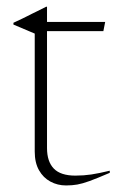

<svg xmlns="http://www.w3.org/2000/svg" viewBox="-20 -560 355 586"><path d="M123.5 -108Q123.5 -67 144.2 -45.5Q165 -24 210 -24Q235.5 -24 258.8 -27.5Q282 -31 315 -39V-32.5Q275.5 -15.5 253.5 -7.5Q231.5 0.5 216 3.2Q200.5 6 181.5 6Q155.5 6 133.8 -5.8Q112 -17.5 99 -40.5Q86 -63.5 86 -97.5V-457.5L21 -485V-490.5Q37.5 -498 47.2 -502.8Q57 -507.5 63.8 -511Q70.5 -514.5 77.2 -517.8Q84 -521 94 -526Q104 -531 121 -539.5H123.5V-475ZM109.5 -465V-493H301L295.5 -465Z"/></svg>

Font: Newsreader 60pt ExtraLight
Style: Regular
Weight: 250
Designer: Hugues Gentile
Foundry: Production Type
Version: Version 1.003